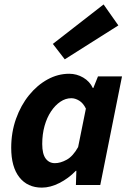

<svg xmlns="http://www.w3.org/2000/svg" viewBox="-20 -845 592 877"><path d="M171.2 12Q105.7 12 68.4 -35.3Q31.2 -82.6 31.2 -169.9Q31.2 -240.5 53.1 -302.2Q75 -363.8 112.5 -410.1Q150 -456.3 197.3 -482.2Q244.6 -508.1 296.1 -508.1Q330.2 -508.1 360.1 -490.7Q389.9 -473.2 404 -443H406.3L427.6 -496.1H537.3L438 0H326.7L328.8 -64.8H326.4Q292.7 -29.9 251.3 -9Q209.8 12 171.2 12ZM230.8 -99.7Q256.1 -99.7 284.7 -115.4Q313.2 -131.1 336.8 -173.1L372.3 -348.9Q360 -374.2 341.7 -385.3Q323.5 -396.4 305.6 -396.4Q279.6 -396.4 255.8 -380.4Q232 -364.4 213.2 -336.3Q194.4 -308.2 183.6 -270.1Q172.9 -231.9 172.9 -187.4Q172.9 -141.9 188.6 -120.8Q204.4 -99.7 230.8 -99.7ZM275.8 -574 221.4 -644.4 453.2 -824.7 520.6 -728.9Z"/></svg>

Font: Source Sans Variable
Style: Italic
Weight: 200
Italic angle: -11°
Designer: Paul D. Hunt
Foundry: Adobe Systems Incorporated
Version: Version 3.006;hotconv 1.0.111;makeotfexe 2.5.65597